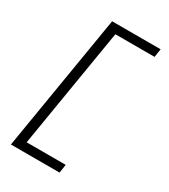

<svg xmlns="http://www.w3.org/2000/svg" viewBox="-230 -930 1036 1179"><g transform="rotate(30 288.0 -340.0)"><path d="M46 143H391L400 83H123L263 -764H541L550 -823H206Z"/></g></svg>

Font: Iosevka Sparkle Light
Style: Italic
Weight: 300
Italic angle: -9°
Designer: Belleve Invis
Foundry: Belleve Invis
Version: Version 4.5.0; ttfautohint (v1.8.3)